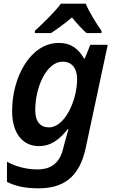

<svg xmlns="http://www.w3.org/2000/svg" viewBox="-20 -786 628 1046"><path d="M170 -618V-606H258C295 -630 333 -658 372 -691C397 -660 428 -626 451 -606H533V-618C506 -657 467 -717 447 -766H312C280 -722 208 -653 170 -618ZM189 240C321 240 412 184 447 20L567 -542H472L442 -467H438C409 -516 372 -552 300 -552C146 -552 46 -366 46 -182C46 -51 110 10 192 10C263 10 310 -33 349 -83H353C347 -61 336 -22 329 4L323 28C303 104 257 137 183 137C122 137 62 120 18 95V205C62 227 114 240 189 240ZM247 -92C200 -92 172 -123 172 -186C172 -314 235 -450 321 -450C373 -450 400 -412 400 -356C400 -236 332 -92 247 -92Z"/></svg>

Font: Noto Sans SemiBold
Style: Italic
Weight: 600
Italic angle: -12°
Designer: Monotype Design Team
Foundry: Monotype Imaging Inc.
Version: Version 2.013